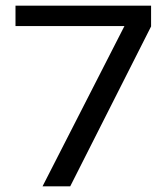

<svg xmlns="http://www.w3.org/2000/svg" viewBox="-20 -659 589 679"><path d="M130.4 0 420 -566.7H34.8V-639H514.3V-565.5L228.3 0Z"/></svg>

Font: Anek Gurmukhi Medium SemiExpanded
Style: Regular
Weight: 500
Width: 6
Version: Version 1.003